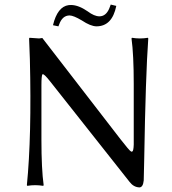

<svg xmlns="http://www.w3.org/2000/svg" viewBox="-20 -814 758 844"><path d="M417 -742.2Q444.8 -742.2 459.5 -774.9Q463.4 -783.7 466.8 -793.9L491.2 -788.1Q473.1 -698.2 403.8 -698.2Q377.9 -698.7 339.8 -724.1Q303.7 -745.6 286.1 -746.1Q253.9 -746.1 239.7 -705.6Q238.3 -701.2 236.8 -698.2L212.9 -703.1Q232.4 -784.7 281.7 -791.5Q287.6 -792 293 -792Q325.7 -791.5 365.2 -764.2Q394.5 -742.2 417 -742.2ZM107.9 -645 109.9 -647.9Q114.7 -647.9 151.9 -645L166 -647L508.8 -203.1Q548.8 -151.4 556.2 -147.9Q563.5 -144.5 565.9 -157.2Q567.4 -164.6 567.9 -178.2V-444.8Q567.9 -573.7 558.1 -645L560.1 -647.9Q578.6 -645 595.2 -645Q612.8 -645 629.9 -647.9L631.8 -645Q620.1 -483.9 613.8 -107.4Q612.8 -59.6 611.8 -21Q608.9 9.3 592.8 9.8Q567.4 8.8 549.8 -14.2L201.2 -455.1Q171.9 -492.7 166.5 -487.3Q162.1 -481 162.1 -439V-200.2Q162.1 -71.3 171.9 0L169.9 2.9Q151.4 0 134.8 0Q117.2 0 100.1 2.9L98.1 0Q119.6 -215.3 111.3 -553.7Q109.9 -603.5 107.9 -645Z"/></svg>

Font: Linux Biolinum O
Style: Regular
Weight: 400
Designer: Philipp H. Poll
Foundry: Philipp H. Poll
Version: Version 1.0.4